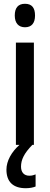

<svg xmlns="http://www.w3.org/2000/svg" viewBox="-20 -765 263 1014"><path d="M112 -745C76 -745 58 -724 58 -683C58 -643 78 -621 112 -621C147 -621 165 -643 165 -683C165 -723 149 -745 112 -745ZM91 115C91 79 107 45 151 0H159V-540H64V0H83C41 37 14 85 14 131C14 194 48 229 116 229C138 229 156 225 168 220V156C160 159 151 163 135 163C107 163 91 145 91 115Z"/></svg>

Font: Noto Sans Gurmukhi UI ExtraCondensed Medium
Style: Regular
Weight: 500
Width: 2
Designer: Jelle Bosma - Monotype Design Team
Foundry: Monotype Imaging Inc.
Version: Version 2.004